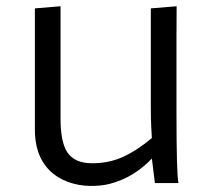

<svg xmlns="http://www.w3.org/2000/svg" viewBox="-20 -592 706 621"><path d="M550.8 -472.2V-228Q550.8 -30.3 557.1 0H481L471.2 -79.1Q412.1 -17.1 334 2.9Q306.6 9.8 270.3 9.3Q233.9 8.8 199.2 -3.9Q164.6 -16.6 140.6 -40.5Q90.8 -90.3 92.8 -179.7V-564.9L175.8 -571.8V-209Q175.8 -131.8 198.2 -98.6Q221.7 -64.5 276.4 -64Q331.1 -63.5 377 -84.2Q422.9 -105 471.2 -145.5L469.2 -181.2Q467.8 -204.6 467.8 -247.6V-564.9L551.3 -571.8Q550.8 -518.6 550.8 -472.2Z"/></svg>

Font: Duru Sans
Style: Regular
Weight: 400
Designer: Onur Yazõcõgil
Foundry: Onur Yazõcõgil
Version: Version 1.001